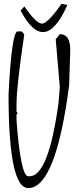

<svg xmlns="http://www.w3.org/2000/svg" viewBox="-20 -956 401 986"><path d="M70.8 -794.9H90.8L104 -780.8V-774.9Q64.9 -512.2 64.9 -421.9V-381.8L70.8 -375L64.9 -368.2V-335Q86.9 -50.8 125 -50.8H131.8Q229 -50.8 280.8 -429.2L287.1 -509.8L266.1 -753.9L287.1 -780.8Q340.8 -780.8 340.8 -700.2L335 -517.1Q266.1 9.8 125 9.8Q23.9 9.8 23.9 -470.2Q40 -794.9 70.8 -794.9ZM85.9 -901.9 105 -922.9Q166 -835.9 194.6 -834.5Q223.1 -833 295.9 -936L326.2 -930.7Q209 -667 85.9 -901.9Z"/></svg>

Font: Loved by the King
Style: Regular
Weight: 400
Designer: Kimberly Geswein
Foundry: Kimberly Geswein
Version: Version 1.002 2006